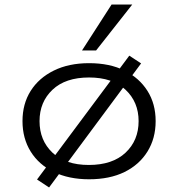

<svg xmlns="http://www.w3.org/2000/svg" viewBox="-20 -781 784 845"><path d="M372 8Q283 8 217 -24Q151 -56 115 -114Q79 -172 79 -248Q79 -324 115 -381Q151 -438 217 -470.5Q283 -503 372 -503Q463 -503 528 -470.5Q593 -438 629 -381Q665 -324 665 -248Q665 -172 629 -114Q593 -56 528 -24Q463 8 372 8ZM371 -55Q475 -55 532.5 -109Q590 -163 590 -248Q590 -332 532.5 -386Q475 -440 372 -440Q268 -440 211 -386Q154 -332 154 -248Q154 -163 211 -109Q268 -55 371 -55ZM196 44 143 9 549 -536 601 -502ZM341 -559 471 -761H562L403 -559Z"/></svg>

Font: Nunito Sans 7pt Expanded Light
Style: Regular
Weight: 300
Width: 7
Designer: Vernon Adams
Foundry: Vernon Adams
Version: Version 3.101;gftools[0.9.27]